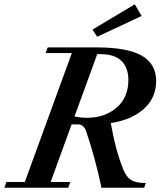

<svg xmlns="http://www.w3.org/2000/svg" viewBox="-39 -887 789 907"><path d="M419.9 -713.4 397.9 -747.1 597.7 -866.7 629.9 -811.5ZM-18.6 0 -8.8 -27.3H78.1L300.3 -636.2H176.3L186.5 -663.1H417Q563 -663.1 630.9 -624Q698.7 -585 698.7 -504.4Q698.7 -426.3 641.8 -373.8Q585 -321.3 484.4 -305.7Q505.9 -180.2 543 -87.4Q557.6 -50.8 580.3 -36.6Q603 -22.5 649.9 -22.5L642.1 0H440.4Q411.1 -140.1 367.7 -267.6Q362.8 -282.2 353 -290.8Q343.3 -299.3 332 -299.3H299.3L200.2 -27.3H293L283.2 0ZM434.1 -631.3H420.4L313 -336.9Q340.3 -330.6 372.1 -330.6Q456.1 -330.6 511.7 -378.4Q567.4 -426.3 567.4 -509.3Q567.4 -566.9 534.9 -599.1Q502.4 -631.3 434.1 -631.3Z"/></svg>

Font: Elstob SemiBold
Style: Italic
Weight: 600
Italic angle: -20°
Designer: Peter S. Baker
Version: Version 1.015